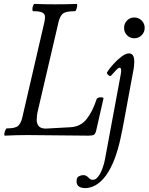

<svg xmlns="http://www.w3.org/2000/svg" viewBox="-20 -688 757 978"><path d="M5 3Q1 3 2 -6Q3 -15 7 -24.5Q11 -34 15 -34Q60 -34 73.5 -48Q87 -62 93 -87L206 -575Q210 -593 209 -605.5Q208 -618 194.5 -624.5Q181 -631 149 -631Q145 -631 145 -640.5Q145 -650 148.5 -659Q152 -668 156 -668Q183 -667 210 -666.5Q237 -666 263 -666Q290 -666 317 -666.5Q344 -667 370 -668Q374 -668 373 -659Q372 -650 369 -640.5Q366 -631 361 -631Q312 -631 298 -616.5Q284 -602 278 -575L174 -129Q170 -113 168.5 -100.5Q167 -88 167 -78Q167 -33 213 -33L340 -40Q390 -43 420.5 -80.5Q451 -118 473 -185Q475 -189 483.5 -191Q492 -193 500 -192Q508 -191 507 -186L470 -23Q466 -6 458 -1.5Q450 3 430 3Q354 3 276.5 1.5Q199 0 122 0Q61 0 5 3ZM664 -493Q642 -493 627 -508.5Q612 -524 612 -546Q612 -568 627 -583.5Q642 -599 664 -599Q686 -599 701.5 -583.5Q717 -568 717 -546Q717 -524 701.5 -508.5Q686 -493 664 -493ZM415 270Q370 270 370 236Q370 216 381.5 210Q393 204 404 204Q419 204 430 216Q436 223 442 225.5Q448 228 452 228Q468 228 480.5 211Q493 194 502 169.5Q511 145 515 122L595 -309Q596 -314 596.5 -319Q597 -324 597 -330Q597 -343 589 -343Q583 -343 573.5 -333Q564 -323 547 -304Q542 -297 532 -305.5Q522 -314 526 -321Q538 -340 558 -362Q578 -384 599.5 -400Q621 -416 637 -416Q664 -416 664 -374Q664 -364 662.5 -350Q661 -336 656 -312L611 -68Q603 -24 592 25.5Q581 75 563.5 122Q546 169 519 207Q494 240 467.5 255Q441 270 415 270Z"/></svg>

Font: Junicode Two Beta Condensed
Style: Italic
Weight: 400
Width: 3
Italic angle: -9°
Version: Version 1.053; ttfautohint (v1.8.4)